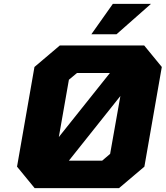

<svg xmlns="http://www.w3.org/2000/svg" viewBox="-20 -972 856 992"><path d="M452 -795 563 -952H760L582 -795ZM159 0 68 -111 158 -626 289 -737H725L816 -626L726 -111L595 0ZM284 -264 548 -595H378L336 -560ZM336 -142H508L549 -177L602 -476Z"/></svg>

Font: Tomorrow
Style: Bold Italic
Weight: 700
Italic angle: -10°
Designer: Tony de Marco, Monica Rizzolli
Foundry: Just in Type
Version: Version 2.002